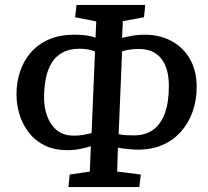

<svg xmlns="http://www.w3.org/2000/svg" viewBox="-20 -754 845 780"><path d="M258 6 263 -45 345 -57 349 -160Q330 -154 306 -149Q282 -144 254 -144Q201 -144 162 -163Q123 -182 97.5 -215Q72 -248 59.5 -288Q47 -328 47 -371Q47 -420 61.5 -463.5Q76 -507 105.5 -541Q135 -575 179 -594Q223 -613 282 -613Q310 -613 331.5 -610Q353 -607 368 -601L371 -667L285 -684L291 -734H570L565 -684L479 -668L476 -600Q496 -605 518 -609Q540 -613 568 -613Q629 -613 676.5 -587.5Q724 -562 751.5 -514.5Q779 -467 779 -400Q779 -347 762.5 -300.5Q746 -254 715 -219Q684 -184 640 -165Q596 -146 540 -146Q526 -146 503.5 -148Q481 -150 459 -154L456 -57L552 -45L546 6ZM279 -203Q301 -203 318 -206Q335 -209 352 -213L366 -545Q351 -551 335.5 -553.5Q320 -556 304 -556Q262 -556 234 -540.5Q206 -525 189.5 -498Q173 -471 166 -434.5Q159 -398 159 -356Q159 -317 172 -281.5Q185 -246 211.5 -224.5Q238 -203 279 -203ZM462 -209Q474 -206 489.5 -205Q505 -204 524 -204Q571 -204 602.5 -227Q634 -250 650 -294.5Q666 -339 666 -405Q666 -477 635 -516Q604 -555 545 -555Q523 -555 507.5 -552.5Q492 -550 476 -546Z"/></svg>

Font: Literata 18pt Medium
Style: Italic
Weight: 500
Italic angle: -2°
Designer: Latin by Veronika Burian and Jose Scaglione. Greek by Irene Vlachou. Cyrillic by Vera Evstafieva
Foundry: TypeTogether
Version: Version 3.103;gftools[0.9.29]